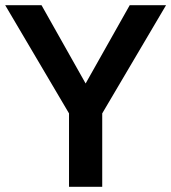

<svg xmlns="http://www.w3.org/2000/svg" viewBox="-28 -720 660 740"><path d="M238 0V-283L-8 -700H132L332 -345H272L472 -700H612L366 -283V0Z"/></svg>

Font: Cabin VF Beta
Style: Regular
Weight: 400
Designer: Pablo Impallari
Foundry: Pablo Impallari. http://www.impallari.com Igino Marini. http://www.ikern.com
Version: Version 2.200